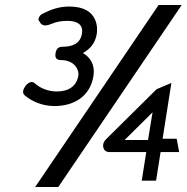

<svg xmlns="http://www.w3.org/2000/svg" viewBox="-20 -672 743 764"><path d="M81 -329C70 -314 68 -301 80 -291C106 -270 146 -250 197 -250C269 -250 338 -284 352 -370C359 -414 339 -444 310 -461C337 -476 359 -499 365 -537C368 -553 376 -646 256 -646C213 -646 180 -633 149 -617C140 -613 135 -606 133 -595V-593L134 -592C140 -583 144 -560 185 -577C203 -585 224 -589 248 -589C289 -589 312 -573 306 -538C300 -498 266 -486 230 -486C212 -486 204 -478 201 -460C198 -442 205 -433 222 -433C277 -433 295 -394 292 -372C285 -329 253 -308 206 -308C169 -308 138 -323 119 -340C106 -353 90 -341 81 -330ZM120 72H212L703 -652H611ZM402 -118C386 -102 388 -83 398 -73C402 -69 408 -67 415 -67H562L544 47H601L619 -67H693L683 -120H627L662 -342L603 -317ZM476 -115 587 -225 569 -115Z"/></svg>

Font: Charger Pro
Style: BdObl
Weight: 700
Designer: Jasper
Foundry: Cannot Into Space Fonts
Version: Version 1.09